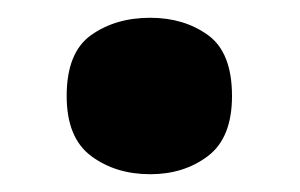

<svg xmlns="http://www.w3.org/2000/svg" viewBox="-20 -183 337 216"><path d="M149 13Q110 13 82.5 -7.5Q55 -28 55 -75Q55 -124 82.5 -143.5Q110 -163 149 -163Q187 -163 214 -143.5Q241 -124 241 -75Q241 -28 214 -7.5Q187 13 149 13Z"/></svg>

Font: Noto Sans Tamil ExtraBold
Style: Regular
Weight: 800
Designer: Jelle Bosma - Monotype Design Team
Foundry: Monotype Imaging Inc.
Version: Version 2.004; ttfautohint (v1.8.4.7-5d5b)